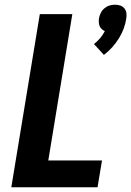

<svg xmlns="http://www.w3.org/2000/svg" viewBox="-20 -795 557 815"><path d="M421 -562 379 -608Q393 -619 405 -633Q417 -647 425 -663Q418 -666 412 -671.5Q406 -677 403 -684Q400 -691 399.5 -699.5Q399 -708 400 -717Q402 -728 407.5 -739.5Q413 -751 423 -759.5Q433 -768 444.5 -771.5Q456 -775 468 -775Q480 -775 490.5 -771.5Q501 -768 508 -759.5Q515 -751 516.5 -739.5Q518 -728 516 -717Q513 -695 505 -673.5Q497 -652 484.5 -632Q472 -612 456 -594Q440 -576 421 -562ZM28 0 149 -735H287L185 -114H413L394 0Z"/></svg>

Font: Iosevka Term Curly Hv Obl
Style: Regular
Weight: 900
Italic angle: -9°
Designer: Belleve Invis
Foundry: Belleve Invis
Version: Version 32.3.0